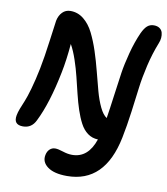

<svg xmlns="http://www.w3.org/2000/svg" viewBox="-101 -796 992 1140"><g transform="rotate(10 394.5 -226.5)"><path d="M379.9 258.8Q302.2 258.8 263.2 230Q224.1 201.2 232.9 158.2Q237.3 135.7 251.2 122.8Q265.1 109.9 284.2 109.9Q301.8 109.9 331.8 119.9Q361.8 129.9 388.2 129.9Q484.9 129.9 523.9 13.2Q488.8 12.2 461.7 -7.6Q434.6 -27.3 416.5 -61.8Q398.4 -96.2 384.3 -138.7Q370.1 -181.2 357.7 -232.4Q345.2 -283.7 333.5 -331.5Q321.8 -379.4 304.7 -429.9Q287.6 -480.5 267.1 -517.1Q258.8 -418.5 243.2 -341.8Q205.1 -150.4 147.9 -36.1Q124 14.2 71.8 14.2Q12.7 14.2 23.9 -44.9Q26.9 -62 36.1 -86.2Q45.4 -110.4 56.4 -136.2Q67.4 -162.1 83 -216.8Q98.6 -271.5 112.8 -341.8Q126.5 -409.2 141.1 -519.8Q155.8 -630.4 157.2 -638.2Q163.6 -669.9 183.1 -689.9Q202.6 -710 231.9 -710Q276.4 -710 311.8 -681.4Q347.2 -652.8 370.6 -605.7Q394 -558.6 412.8 -501.5Q431.6 -444.3 447 -383.5Q462.4 -322.8 476.8 -270Q491.2 -217.3 510.7 -176.5Q530.3 -135.7 553.2 -121.1Q561.5 -172.4 573.2 -260.7Q585 -349.1 592.8 -401.1Q600.6 -453.1 618.9 -522.9Q637.2 -592.8 663.1 -650.9Q678.2 -683.6 694.6 -697.8Q710.9 -711.9 733.9 -711.9Q755.4 -711.9 768.8 -702.4Q782.2 -692.9 786.4 -677.7Q790.5 -662.6 789.1 -645.8Q787.6 -628.9 780.8 -612.8Q753.4 -543.9 735.8 -468.3Q718.3 -392.6 710.9 -333.3Q703.6 -273.9 691.7 -184.6Q679.7 -95.2 665 -22.9Q607.9 258.8 379.9 258.8Z"/></g></svg>

Font: Shantell Sans Normal
Style: Italic
Weight: 600
Italic angle: -11.31°
Designer: Stephen Nixon, Anya Danilova, Shantell Martin
Foundry: Arrow Type
Version: Version 1.006;[559af2be0]